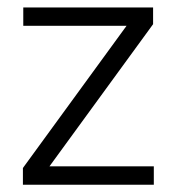

<svg xmlns="http://www.w3.org/2000/svg" viewBox="-20 -508 486 528"><path d="M403 -50.5V0H43V-46L328 -437H44V-487.5H401V-441.5L116 -50.5Z"/></svg>

Font: Anek Latin Light
Style: Regular
Weight: 300
Designer: Yesha Goshar
Foundry: Ek Type
Version: Version 1.003